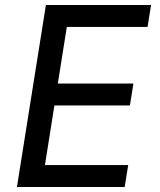

<svg xmlns="http://www.w3.org/2000/svg" viewBox="-20 -750 640 770"><path d="M480 0H47.9L164.1 -730H585.9L571.8 -642.1H248L211.9 -415H515.1L501 -327.1H198.2L160.2 -87.9H494.1Z"/></svg>

Font: Sora Italic
Style: Regular
Weight: 400
Designer: Jonathan Barnbrook, Julián Moncada
Foundry: Barnbrook Fonts
Version: Version 2.000